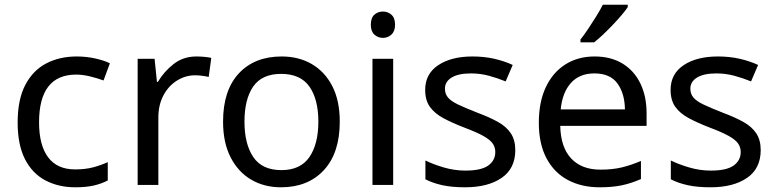

<svg xmlns="http://www.w3.org/2000/svg" viewBox="-20 -786 3298 816"><path d="M300 10Q229 10 173.5 -19Q118 -48 86.5 -109Q55 -170 55 -265Q55 -364 88 -426Q121 -488 177.5 -517Q234 -546 306 -546Q347 -546 385 -537.5Q423 -529 447 -517L420 -444Q396 -453 364 -461Q332 -469 304 -469Q146 -469 146 -266Q146 -169 184.5 -117.5Q223 -66 299 -66Q343 -66 376.5 -75Q410 -84 438 -97V-19Q411 -5 378.5 2.5Q346 10 300 10Z M815 -546Q830 -546 847.5 -544.5Q865 -543 878 -540L867 -459Q854 -462 838.5 -464Q823 -466 809 -466Q768 -466 732 -443.5Q696 -421 674.5 -380.5Q653 -340 653 -286V0H565V-536H637L647 -438H651Q677 -482 718 -514Q759 -546 815 -546Z M1424 -269Q1424 -136 1356.5 -63Q1289 10 1174 10Q1103 10 1047.5 -22.5Q992 -55 960 -117.5Q928 -180 928 -269Q928 -402 995 -474Q1062 -546 1177 -546Q1250 -546 1305.5 -513.5Q1361 -481 1392.5 -419.5Q1424 -358 1424 -269ZM1019 -269Q1019 -174 1056.5 -118.5Q1094 -63 1176 -63Q1257 -63 1295 -118.5Q1333 -174 1333 -269Q1333 -364 1295 -418Q1257 -472 1175 -472Q1093 -472 1056 -418Q1019 -364 1019 -269Z M1651 -536V0H1563V-536ZM1608 -737Q1628 -737 1643.5 -723.5Q1659 -710 1659 -681Q1659 -653 1643.5 -639Q1628 -625 1608 -625Q1586 -625 1571 -639Q1556 -653 1556 -681Q1556 -710 1571 -723.5Q1586 -737 1608 -737Z M2170 -148Q2170 -70 2112 -30Q2054 10 1956 10Q1900 10 1859.5 1Q1819 -8 1788 -24V-104Q1820 -88 1865.5 -74.5Q1911 -61 1958 -61Q2025 -61 2055 -82.5Q2085 -104 2085 -140Q2085 -160 2074 -176Q2063 -192 2034.5 -208Q2006 -224 1953 -244Q1901 -264 1864 -284Q1827 -304 1807 -332Q1787 -360 1787 -404Q1787 -472 1842.5 -509Q1898 -546 1988 -546Q2037 -546 2079.5 -536.5Q2122 -527 2159 -510L2129 -440Q2095 -454 2058 -464Q2021 -474 1982 -474Q1928 -474 1899.5 -456.5Q1871 -439 1871 -409Q1871 -387 1884 -371.5Q1897 -356 1927.5 -341.5Q1958 -327 2009 -307Q2060 -288 2096 -268Q2132 -248 2151 -219.5Q2170 -191 2170 -148Z M2507 -546Q2576 -546 2625.5 -516Q2675 -486 2701.5 -431.5Q2728 -377 2728 -304V-251H2361Q2363 -160 2407.5 -112.5Q2452 -65 2532 -65Q2583 -65 2622.5 -74.5Q2662 -84 2704 -102V-25Q2663 -7 2623 1.5Q2583 10 2528 10Q2452 10 2393.5 -21Q2335 -52 2302.5 -113.5Q2270 -175 2270 -264Q2270 -352 2299.5 -415Q2329 -478 2382.5 -512Q2436 -546 2507 -546ZM2506 -474Q2443 -474 2406.5 -433.5Q2370 -393 2363 -321H2636Q2635 -389 2604 -431.5Q2573 -474 2506 -474ZM2648 -756Q2639 -742 2622 -722Q2605 -702 2584.5 -680.5Q2564 -659 2543.5 -639.5Q2523 -620 2505 -606H2447V-618Q2462 -637 2479.5 -663Q2497 -689 2514 -716.5Q2531 -744 2542 -766H2648Z M3213 -148Q3213 -70 3155 -30Q3097 10 2999 10Q2943 10 2902.5 1Q2862 -8 2831 -24V-104Q2863 -88 2908.5 -74.5Q2954 -61 3001 -61Q3068 -61 3098 -82.5Q3128 -104 3128 -140Q3128 -160 3117 -176Q3106 -192 3077.5 -208Q3049 -224 2996 -244Q2944 -264 2907 -284Q2870 -304 2850 -332Q2830 -360 2830 -404Q2830 -472 2885.5 -509Q2941 -546 3031 -546Q3080 -546 3122.5 -536.5Q3165 -527 3202 -510L3172 -440Q3138 -454 3101 -464Q3064 -474 3025 -474Q2971 -474 2942.5 -456.5Q2914 -439 2914 -409Q2914 -387 2927 -371.5Q2940 -356 2970.5 -341.5Q3001 -327 3052 -307Q3103 -288 3139 -268Q3175 -248 3194 -219.5Q3213 -191 3213 -148Z"/></svg>

Font: Noto Sans NKo Unjoined
Style: Regular
Weight: 400
Designer: Monotype Design Team
Foundry: Monotype Imaging Inc.
Version: Version 2.004